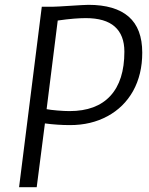

<svg xmlns="http://www.w3.org/2000/svg" viewBox="-20 -775 616 795"><path d="M59 0 153 -747H196Q204.5 -747 225.2 -748.2Q246 -749.5 271 -751Q296 -752.5 317 -753.8Q338 -755 346 -755Q456.5 -755 512.8 -706Q569 -657 569 -557Q569 -466.5 531 -398Q493 -330.5 425 -293.8Q357 -257 270 -257Q244 -257 217.8 -258.8Q191.5 -260.5 166 -264L132 0ZM268 -315Q379 -315 437 -378Q495 -441 495 -561Q495 -629.5 455.2 -664.8Q415.5 -700 335 -700Q315 -700 286.2 -697.8Q257.5 -695.5 219 -690L173 -323Q188 -320 217.2 -317.5Q246.5 -315 268 -315Z"/></svg>

Font: Koeln Type Sans Light
Style: Italic
Weight: 300
Italic angle: -7.5°
Designer: Eben Sorkin
Foundry: Eben Sorkin
Version: Version 2.001